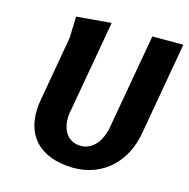

<svg xmlns="http://www.w3.org/2000/svg" viewBox="-112 -871 974 990"><g transform="rotate(15 375.0 -376.5)"><path d="M749.5 -750 664.5 -267Q653.5 -195 623.8 -141Q594 -87 550 -51.8Q506 -16.5 450.5 -1Q395 14.5 332 8.5Q265.5 2.5 218.8 -21.5Q172 -45.5 144.8 -84.5Q117.5 -123.5 109.8 -175.8Q102 -228 114 -291L174 -631.5L178 -747L363.5 -763L278.5 -282Q270 -246 272.2 -216.2Q274.5 -186.5 285 -164Q295.5 -141.5 314 -127.8Q332.5 -114 357 -110.5Q384 -106.5 407.5 -115.2Q431 -124 449.2 -143.2Q467.5 -162.5 479.8 -191.8Q492 -221 497 -258L584 -750Z"/></g></svg>

Font: B612
Style: Bold Italic
Weight: 700
Italic angle: -10°
Designer: Nicolas Chauveau, Thomas Paillot, Jonathan Favre-Lamarine, Jean-Luc Vinot
Foundry: AIRBUS
Version: Version 1.008